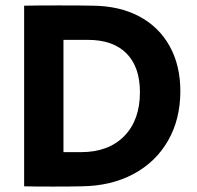

<svg xmlns="http://www.w3.org/2000/svg" viewBox="-20 -687 725 708"><path d="M69 0V-666Q112 -667 196 -667Q281 -667 323 -666Q421 -665 493.5 -626.5Q566 -588 605.5 -517Q645 -446 645 -351Q645 -247 599.5 -168Q554 -89 471.5 -45Q389 -1 280 0Q245 1 175 1Q104 1 69 0ZM279 -126Q380 -126 438 -185Q496 -244 496 -347Q496 -440 446.5 -490Q397 -540 304 -540H214V-126Z"/></svg>

Font: Secular One
Style: Regular
Weight: 400
Designer: Michal Sahar
Foundry: Hagilda
Version: Version 1.000